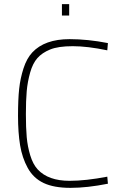

<svg xmlns="http://www.w3.org/2000/svg" viewBox="-20 -898 585 927"><path d="M501 -11Q401 9 320.5 9Q240 9 190.5 -14.5Q141 -38 114 -87Q87 -136 77 -197Q67 -258 67 -338Q67 -418 72.5 -469Q78 -520 93.5 -568Q109 -616 136 -645Q196 -709 316 -709Q404 -709 501 -690L498 -655Q402 -675 331.5 -675Q261 -675 222 -659Q183 -643 160.5 -617.5Q138 -592 125.5 -547.5Q113 -503 109 -458Q105 -413 105 -347Q105 -281 109 -236Q113 -191 126 -148Q139 -105 162 -80Q213 -25 316 -25Q394 -25 498 -45ZM279 -823V-878H314V-823Z"/></svg>

Font: Titillium Web[RUS by Daymarius]
Style: Regular
Weight: 200
Designer: Cyrillization by Daymarius
Foundry: Cyrillization by Daymarius
Version: Version 1.002 September 11, 2018